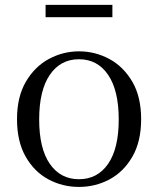

<svg xmlns="http://www.w3.org/2000/svg" viewBox="-20 -737 636 772"><path d="M297.5 14.6Q231.2 14.6 174.4 -15.9Q117.6 -46.5 83 -107.4Q48.4 -168.3 48.4 -257.8Q48.4 -347.6 84.1 -408.5Q119.7 -469.3 176.7 -500Q233.7 -530.6 297.5 -530.6Q362.2 -530.6 419.2 -500.1Q476.2 -469.5 511.9 -408.7Q547.5 -347.8 547.5 -257.8Q547.5 -168 512.4 -107.2Q477.3 -46.3 420.5 -15.8Q363.7 14.6 297.5 14.6ZM297.5 -16.4Q372 -16.4 414.7 -78.2Q457.4 -140.1 457.4 -256.6Q457.4 -373.4 414.7 -436.1Q372 -498.8 297.5 -498.8Q223.1 -498.8 180.3 -436.1Q137.5 -373.4 137.5 -256.6Q137.5 -140.1 180.3 -78.2Q223.1 -16.4 297.5 -16.4ZM163.3 -667.8V-717.3H431.9V-667.8Z"/></svg>

Font: Noto Serif TC
Style: Regular
Weight: 200
Designer: Ryoko NISHIZUKA 西塚涼子 (kana & ideographs); Frank Grießhammer (Latin, Greek & Cyrillic); Wenlong ZHANG 张文龙 (bopomofo); San
Foundry: Adobe
Version: Version 2.001;hotconv 1.1.0;makeotfexe 2.6.0